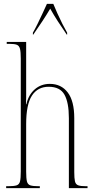

<svg xmlns="http://www.w3.org/2000/svg" viewBox="-20 -978 497 998"><path d="M12 0V-10H21Q52 -10 66 -14.5Q80 -19 84 -35Q88 -51 88 -86V-674Q88 -708 84 -724Q80 -740 68 -745Q56 -750 31 -750H15V-760H116V-495Q116 -489 116 -485Q116 -481 116 -471Q116 -461 115 -436H117Q128 -485 160.5 -513.5Q193 -542 239 -542Q298 -542 332 -497.5Q366 -453 366 -364V-84Q366 -52 369.5 -36Q373 -20 386 -15Q399 -10 427 -10H435V0H338V-364Q338 -445 315 -486Q292 -527 233 -527Q176 -527 146 -481Q116 -435 116 -333V-86Q116 -51 120 -35Q124 -19 138 -14.5Q152 -10 182 -10H187V0ZM151 -808Q162 -827 175 -853.5Q188 -880 201 -908Q214 -936 224 -958H257Q266 -936 278.5 -908Q291 -880 304.5 -853.5Q318 -827 329 -808V-798H327Q301 -836 280.5 -867.5Q260 -899 241 -933Q221 -899 200 -867.5Q179 -836 153 -798H151Z"/></svg>

Font: Noto Serif Display ExtraCondensed Thin
Style: Regular
Weight: 100
Width: 2
Designer: Monotype Design Team
Foundry: Monotype Imaging Inc.
Version: Version 2.009